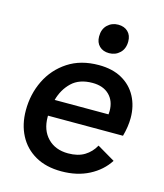

<svg xmlns="http://www.w3.org/2000/svg" viewBox="-109 -794 758 885"><g transform="rotate(15 270.5 -351.5)"><path d="M266 9Q193 9 141.5 -20.5Q90 -50 63 -102Q36 -154 36 -221Q36 -298 68 -363.5Q100 -429 161 -469Q222 -509 308 -509Q373 -509 418.5 -483.5Q464 -458 488 -413Q512 -368 512 -311Q512 -270 499 -223H141Q141 -220 141 -217Q141 -154 177.5 -116.5Q214 -79 275 -79Q322 -79 353 -98Q384 -117 402 -150L487 -100Q455 -50 398 -20.5Q341 9 266 9ZM301 -422Q238 -422 202 -387.5Q166 -353 152 -301H409Q410 -309 410 -317Q410 -365 381 -393.5Q352 -422 301 -422ZM338 -574Q309 -574 291.5 -591Q274 -608 274 -637Q274 -672 295 -692Q316 -712 346 -712Q375 -712 392.5 -695Q410 -678 410 -649Q410 -614 389 -594Q368 -574 338 -574Z"/></g></svg>

Font: Prodigy Sans Medium
Style: Italic
Weight: 500
Italic angle: -13°
Designer: Wei Huang
Foundry: Wei Huang
Version: Version 1.003; ttfautohint (v1.8.3)